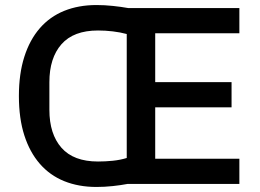

<svg xmlns="http://www.w3.org/2000/svg" viewBox="-20 -730 1030 762"><path d="M486 0Q460 5 427.5 8.5Q395 12 363 12Q292 12 235 -11Q178 -34 138 -80Q98 -126 76.5 -193Q55 -260 55 -349Q55 -437 76.5 -504.5Q98 -572 138 -618Q178 -664 235 -687Q292 -710 363 -710Q395 -710 428 -706.5Q461 -703 489 -698H930V-598H596V-404H899V-304H596V-100H930V0ZM369 -89Q398 -89 427.5 -92Q457 -95 483 -103V-595Q457 -602 427.5 -605.5Q398 -609 369 -609Q272 -609 224 -554.5Q176 -500 176 -404V-294Q176 -198 224 -143.5Q272 -89 369 -89Z"/></svg>

Font: IBM Plex Sans Arabic Medm
Style: Regular
Weight: 500
Designer: Mike Abbink, Paul van der Laan, Pieter van Rosmalen, Wael Morcos, Khajak Apelian
Foundry: Bold Monday
Version: Version 1.005